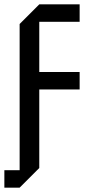

<svg xmlns="http://www.w3.org/2000/svg" viewBox="-60 -720 405 880"><path d="M-40 140V60H30V-610L120 -700H305V-620H120V-390H305V-310H120V50L30 140Z"/></svg>

Font: Tektur SemiCondensed
Style: Regular
Weight: 400
Width: 4
Designer: Adam Jagosz
Foundry: Adam Jagosz
Version: Version 1.005;gftools[0.9.30]